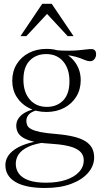

<svg xmlns="http://www.w3.org/2000/svg" viewBox="-20 -700 510 980"><path d="M210 259.5Q159.5 259.5 121.2 251.5Q83 243.5 57.8 228.2Q32.5 213 20 191.5Q7.5 170 7.5 142.5Q7.5 120 19 100Q30.5 80 54 63.5Q77.5 47 113.2 35Q149 23 198 16L227.5 11.5L217 25.5Q159 33 124.5 49.2Q90 65.5 75.2 87.8Q60.5 110 60.5 136Q60.5 165 76.8 186.8Q93 208.5 127 220.5Q161 232.5 214.5 232.5Q274 232.5 317.2 217.8Q360.5 203 384 177.2Q407.5 151.5 407.5 119.5Q407.5 100.5 399 86Q390.5 71.5 370.5 60.5Q350.5 49.5 316.5 42.8Q282.5 36 232 33Q180.5 30 147.5 21.8Q114.5 13.5 96 1.5Q77.5 -10.5 70.2 -26Q63 -41.5 63 -58.5Q63 -89.5 90 -113Q117 -136.5 170 -146.5L179 -139.5Q145 -133 129.8 -118.2Q114.5 -103.5 114.5 -83Q114.5 -70 119.5 -59.5Q124.5 -49 139.8 -40.8Q155 -32.5 185.2 -26.2Q215.5 -20 266.5 -16Q319 -11.5 356 -2.5Q393 6.5 416 21Q439 35.5 449.8 56Q460.5 76.5 460.5 103.5Q460.5 146 430.2 181.5Q400 217 343.8 238.2Q287.5 259.5 210 259.5ZM217 -128.5Q166.5 -128.5 127 -149Q87.5 -169.5 65 -205.5Q42.5 -241.5 42.5 -287.5Q42.5 -335.5 65 -372.2Q87.5 -409 127.2 -429.8Q167 -450.5 217.5 -450.5Q255.5 -450.5 287.2 -438.8Q319 -427 342.5 -405.5Q366 -384 379 -355Q392 -326 392 -291Q392 -243.5 369.5 -206.8Q347 -170 307.2 -149.2Q267.5 -128.5 217 -128.5ZM219 -154.5Q270.5 -154.5 302.5 -187.5Q334.5 -220.5 334.5 -285Q334.5 -349 302.5 -386.5Q270.5 -424 215.5 -424Q164.5 -424 132 -391Q99.5 -358 99.5 -293.5Q99.5 -229.5 132 -192Q164.5 -154.5 219 -154.5ZM282 -421.5 261.5 -444Q299 -441 327.8 -441.2Q356.5 -441.5 378 -443.2Q399.5 -445 416.2 -447.2Q433 -449.5 446.5 -449.5Q458 -449.5 464.2 -443Q470.5 -436.5 470.5 -423.5Q470.5 -408.5 461.8 -398Q453 -387.5 440 -387.5Q429 -387.5 417 -392.2Q405 -397 388 -403.5Q371 -410 345.2 -415.2Q319.5 -420.5 282 -421.5ZM84.5 -515.5 195.5 -680.5H244L355.5 -515.5H325.5L210.5 -639.5H230L114.5 -515.5Z"/></svg>

Font: Newsreader 16pt 16pt Light
Style: Regular
Weight: 300
Version: Version 1.003